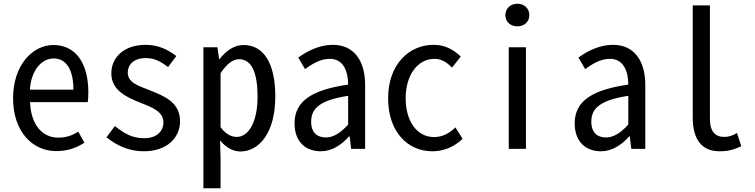

<svg xmlns="http://www.w3.org/2000/svg" viewBox="-20 -797 4040 1028"><path d="M281 12C345 12 392 -7 432 -33L399 -92C367 -72 335 -60 292 -60C203 -60 145 -134 141 -250H450C452 -263 453 -283 453 -302C453 -458 386 -556 266 -556C154 -556 50 -448 50 -271C50 -93 153 12 281 12ZM140 -317C147 -423 204 -484 267 -484C334 -484 373 -426 373 -317Z M749 13C875 13 944 -60 944 -148C944 -251 856 -284 781 -314C720 -338 664 -355 664 -408C664 -449 694 -486 761 -486C810 -486 842 -466 880 -438L924 -497C881 -530 829 -557 760 -557C644 -557 576 -490 576 -404C576 -311 662 -275 734 -246C795 -222 855 -199 855 -142C855 -96 821 -57 752 -57C685 -57 644 -84 595 -122L550 -62C603 -19 670 13 749 13Z M1069 211H1161V49L1158 -45C1194 -3 1232 14 1267 14C1368 14 1454 -87 1454 -280C1454 -455 1394 -556 1284 -556C1234 -556 1191 -526 1156 -481H1153L1144 -544H1069ZM1248 -64C1224 -64 1193 -73 1161 -116V-405C1196 -458 1229 -480 1260 -480C1330 -480 1359 -403 1359 -279C1359 -140 1309 -64 1248 -64Z M1698 13C1754 13 1806 -18 1849 -67H1852L1860 0H1935V-342C1935 -472 1875 -557 1762 -557C1689 -557 1625 -523 1577 -489L1613 -427C1653 -456 1696 -482 1746 -482C1818 -482 1844 -416 1844 -344C1655 -317 1557 -258 1557 -137C1557 -39 1615 13 1698 13ZM1725 -61C1681 -61 1646 -84 1646 -146C1646 -218 1695 -261 1844 -284V-130C1805 -87 1766 -61 1725 -61Z M2295 13C2356 13 2413 -11 2457 -54L2418 -115C2388 -84 2348 -63 2304 -63C2214 -63 2152 -146 2152 -271C2152 -396 2217 -482 2306 -482C2344 -482 2373 -463 2400 -435L2447 -494C2411 -529 2366 -557 2301 -557C2171 -557 2058 -453 2058 -271C2058 -92 2162 13 2295 13Z M2704 0H2796V-544H2704ZM2750 -656C2787 -656 2814 -680 2814 -716C2814 -752 2787 -777 2750 -777C2713 -777 2686 -752 2686 -716C2686 -680 2713 -656 2750 -656Z M3198 13C3254 13 3306 -18 3349 -67H3352L3360 0H3435V-342C3435 -472 3375 -557 3262 -557C3189 -557 3125 -523 3077 -489L3113 -427C3153 -456 3196 -482 3246 -482C3318 -482 3344 -416 3344 -344C3155 -317 3057 -258 3057 -137C3057 -39 3115 13 3198 13ZM3225 -61C3181 -61 3146 -84 3146 -146C3146 -218 3195 -261 3344 -284V-130C3305 -87 3266 -61 3225 -61Z M3833 13C3880 13 3909 4 3949 -14L3926 -85C3900 -69 3879 -64 3857 -64C3810 -64 3781 -92 3781 -161V-768H3689V-168C3689 -48 3739 13 3833 13Z"/></svg>

Font: Noto Sans Mono CJK HK
Style: Regular
Weight: 400
Designer: Ryoko NISHIZUKA 西塚涼子 (kana, bopomofo & ideographs); Paul D. Hunt (Latin, Greek & Cyrillic); Sandoll Communications 산돌커뮤니
Foundry: Adobe
Version: Version 2.004;hotconv 1.0.118;makeotfexe 2.5.65603